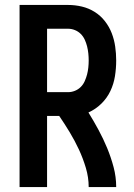

<svg xmlns="http://www.w3.org/2000/svg" viewBox="-20 -755 540 775"><path d="M59 0V-735H255Q283 -735 310.5 -728.5Q338 -722 362 -707Q386 -692 403.5 -669.5Q421 -647 431 -621Q441 -595 445 -567Q449 -539 449 -511Q449 -479 444 -447.5Q439 -416 425.5 -387.5Q412 -359 389 -336.5Q366 -314 337 -301Q358 -267 377.5 -231Q397 -195 412.5 -157.5Q428 -120 438.5 -80.5Q449 -41 449 0H338Q338 -39 326.5 -77.5Q315 -116 298.5 -151.5Q282 -187 261.5 -221Q241 -255 219 -287H170V0ZM170 -383H255Q269 -383 282.5 -388.5Q296 -394 306 -404Q316 -414 322 -427.5Q328 -441 331.5 -454.5Q335 -468 336.5 -482.5Q338 -497 338 -511Q338 -525 336.5 -539.5Q335 -554 331.5 -568Q328 -582 322 -595Q316 -608 306 -618Q296 -628 282.5 -633.5Q269 -639 255 -639H170Z"/></svg>

Font: Iosevka Curly
Style: Bold
Weight: 700
Monospace: yes
Designer: Belleve Invis
Foundry: Belleve Invis
Version: Version 22.1.2; ttfautohint (v1.8.4)